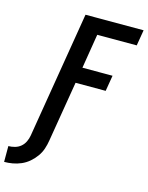

<svg xmlns="http://www.w3.org/2000/svg" viewBox="-223 -820 868 1127"><g transform="rotate(15 210.5 -256.0)"><path d="M-85 223V127Q-66 127 -46 121.5Q-26 116 -10.5 103Q5 90 14 71Q23 52 26 33L153 -735H506L490 -639H250L216 -430H399L383 -334H200L139 33Q135 59 126.5 84.5Q118 110 102 132.5Q86 155 64.5 173.5Q43 192 17.5 203Q-8 214 -34 218.5Q-60 223 -85 223Z"/></g></svg>

Font: Iosevka Custom
Style: Bold Italic
Weight: 700
Italic angle: -9°
Designer: Belleve Invis
Foundry: Belleve Invis
Version: Version 30.3.1; ttfautohint (v1.8.3)